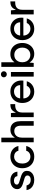

<svg xmlns="http://www.w3.org/2000/svg" viewBox="1688 -2442 766 4182"><g transform="rotate(-90 2071.0 -351.0)"><path d="M244 12Q182 12 134 -9Q86 -30 57 -67.5Q28 -105 21 -156H123Q128 -133 142 -112Q156 -91 181.5 -78Q207 -65 244 -65Q277 -65 298 -75Q319 -85 329.5 -100.5Q340 -116 340 -135Q340 -159 326 -173.5Q312 -188 285 -198Q258 -208 221 -217Q190 -226 158.5 -236Q127 -246 100.5 -261.5Q74 -277 58 -301Q42 -325 42 -361Q42 -402 65 -435.5Q88 -469 130 -488.5Q172 -508 230 -508Q312 -508 363.5 -468.5Q415 -429 423 -355H326Q322 -391 296.5 -410.5Q271 -430 229 -430Q186 -430 163.5 -412.5Q141 -395 141 -368Q141 -350 153.5 -338Q166 -326 191.5 -317Q217 -308 255 -297Q303 -284 345 -268Q387 -252 413.5 -224Q440 -196 440 -147Q441 -101 417 -65Q393 -29 349 -8.5Q305 12 244 12Z M751 12Q674 12 617 -21Q560 -54 529 -112.5Q498 -171 498 -248Q498 -325 530.5 -383.5Q563 -442 620.5 -475Q678 -508 751 -508Q842 -508 903.5 -460.5Q965 -413 982 -333H878Q868 -378 832.5 -402.5Q797 -427 750 -427Q710 -427 676 -406.5Q642 -386 621 -346.5Q600 -307 600 -248Q600 -205 611.5 -172.5Q623 -140 643.5 -117.5Q664 -95 691 -83.5Q718 -72 750 -72Q782 -72 808.5 -83Q835 -94 853.5 -114.5Q872 -135 878 -163H982Q965 -84 903.5 -36Q842 12 751 12Z M1064 0V-705H1163V-413H1166Q1194 -459 1237.5 -483.5Q1281 -508 1334 -508Q1392 -508 1434.5 -483.5Q1477 -459 1500 -409.5Q1523 -360 1523 -286V0H1424V-276Q1424 -348 1395 -385.5Q1366 -423 1306 -423Q1266 -423 1233.5 -403.5Q1201 -384 1182.5 -347Q1164 -310 1164 -257V0Z M1611 0V-496H1699L1708 -391H1711Q1733 -440 1758 -465Q1783 -490 1816 -499Q1849 -508 1894 -508V-403H1867Q1831 -403 1801.5 -393.5Q1772 -384 1752 -365.5Q1732 -347 1721.5 -317Q1711 -287 1711 -246V0Z M2168 12Q2095 12 2039 -20.5Q1983 -53 1951 -111Q1919 -169 1919 -247Q1919 -325 1950.5 -383.5Q1982 -442 2038.5 -475Q2095 -508 2169 -508Q2242 -508 2295.5 -475.5Q2349 -443 2378.5 -390Q2408 -337 2408 -272Q2408 -262 2407.5 -250Q2407 -238 2406 -225H1992V-295H2308Q2305 -358 2265.5 -393.5Q2226 -429 2168 -429Q2127 -429 2092.5 -411Q2058 -393 2037.5 -357.5Q2017 -322 2017 -267V-239Q2017 -184 2037.5 -146.5Q2058 -109 2093 -90Q2128 -71 2167 -71Q2214 -71 2246 -92.5Q2278 -114 2293 -151H2393Q2380 -104 2349 -67.5Q2318 -31 2272.5 -9.5Q2227 12 2168 12Z M2494 0V-496H2594V0ZM2544 -586Q2516 -586 2497 -604.5Q2478 -623 2478 -651Q2478 -677 2496.5 -695.5Q2515 -714 2544 -714Q2572 -714 2591 -695.5Q2610 -677 2610 -650Q2610 -623 2591 -604.5Q2572 -586 2544 -586Z M2989 12Q2949 12 2914 0.5Q2879 -11 2850.5 -33.5Q2822 -56 2802 -89H2799L2791 0H2706V-705H2806V-419Q2830 -454 2873.5 -481Q2917 -508 2983 -508Q3059 -508 3113 -474Q3167 -440 3196.5 -381Q3226 -322 3226 -248Q3226 -174 3196.5 -115Q3167 -56 3114 -22Q3061 12 2989 12ZM2966 -73Q3014 -73 3049.5 -95.5Q3085 -118 3105 -157Q3125 -196 3125 -248Q3125 -300 3105 -339.5Q3085 -379 3049.5 -401Q3014 -423 2966 -423Q2918 -423 2882 -401Q2846 -379 2826 -339.5Q2806 -300 2806 -248Q2806 -196 2826 -157Q2846 -118 2882 -95.5Q2918 -73 2966 -73Z M3537 12Q3464 12 3408 -20.5Q3352 -53 3320 -111Q3288 -169 3288 -247Q3288 -325 3319.5 -383.5Q3351 -442 3407.5 -475Q3464 -508 3538 -508Q3611 -508 3664.5 -475.5Q3718 -443 3747.5 -390Q3777 -337 3777 -272Q3777 -262 3776.5 -250Q3776 -238 3775 -225H3361V-295H3677Q3674 -358 3634.5 -393.5Q3595 -429 3537 -429Q3496 -429 3461.5 -411Q3427 -393 3406.5 -357.5Q3386 -322 3386 -267V-239Q3386 -184 3406.5 -146.5Q3427 -109 3462 -90Q3497 -71 3536 -71Q3583 -71 3615 -92.5Q3647 -114 3662 -151H3762Q3749 -104 3718 -67.5Q3687 -31 3641.5 -9.5Q3596 12 3537 12Z M3849 0V-496H3937L3946 -391H3949Q3971 -440 3996 -465Q4021 -490 4054 -499Q4087 -508 4132 -508V-403H4105Q4069 -403 4039.5 -393.5Q4010 -384 3990 -365.5Q3970 -347 3959.5 -317Q3949 -287 3949 -246V0Z"/></g></svg>

Font: DM Sans 36pt Medium
Style: Regular
Weight: 500
Designer: Colophon Foundry, Jonny Pinhorn
Foundry: Colophon Foundry
Version: Version 4.004;gftools[0.9.30]